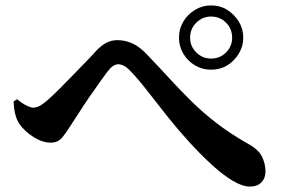

<svg xmlns="http://www.w3.org/2000/svg" viewBox="-20 -729 1040 708"><path d="M758 -472Q726 -472 699 -488Q672 -504 656 -531Q640 -558 640 -590Q640 -623 656 -649.5Q672 -676 699 -692.5Q726 -709 758 -709Q792 -709 818 -692.5Q844 -676 860.5 -649.5Q877 -623 877 -590Q877 -558 860.5 -531Q844 -504 818 -488Q792 -472 758 -472ZM902 -41Q874 -41 838 -62.5Q802 -84 761 -121.5Q720 -159 678 -205Q636 -251 597 -300Q558 -349 524 -393Q490 -437 462 -466Q448 -481 437 -486.5Q426 -492 416 -492Q407 -492 397.5 -486Q388 -480 377 -466Q365 -450 346.5 -424Q328 -398 308 -369Q288 -340 271 -313Q254 -286 241 -267Q225 -241 209.5 -222Q194 -203 167 -203Q137 -203 104 -223.5Q71 -244 51 -273Q41 -288 36 -309Q31 -330 30 -355L43 -363Q60 -349 76.5 -340.5Q93 -332 103 -332Q114 -332 127 -339Q140 -346 158 -362Q177 -379 202 -404Q227 -429 253 -456Q279 -483 301 -505.5Q323 -528 334 -541Q353 -561 372 -571Q391 -581 413 -581Q441 -581 468 -569Q495 -557 522 -528Q565 -483 604.5 -440Q644 -397 685.5 -356Q727 -315 778 -275.5Q829 -236 896 -198Q934 -177 946.5 -150.5Q959 -124 959 -97Q959 -72 944 -56.5Q929 -41 902 -41ZM758 -513Q791 -513 813.5 -535.5Q836 -558 836 -590Q836 -623 813.5 -645.5Q791 -668 758 -668Q727 -668 704 -645.5Q681 -623 681 -590Q681 -558 704 -535.5Q727 -513 758 -513Z"/></svg>

Font: Noto Serif JP ExtraLight
Style: Bold
Weight: 700
Version: Version 2.003-H1;hotconv 1.1.1;makeotfexe 2.6.0